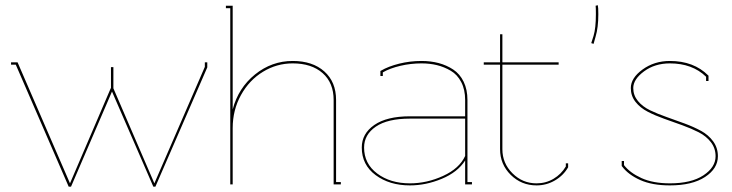

<svg xmlns="http://www.w3.org/2000/svg" viewBox="-20 -701 2784 730"><path d="M768.1 -463.9V-444.8L570.8 8.8H563L405.8 -353L250 8.8H241.2L40 -455.1H22V-463.9H46.9L246.1 -3.9L400.9 -365.2L401.9 -366.2V-445.8H411.1V-366.2V-365.2L566.9 -3.9L758.8 -446.8V-463.9Z M1092.8 -469.2Q1168.5 -469.2 1213.1 -429.4Q1257.8 -389.6 1257.8 -320.8V-8.8H1275.9V0H1248.5V-320.8Q1248.5 -386.2 1206.5 -423.1Q1164.6 -460 1092.8 -460Q1032.2 -460 980 -428.2Q927.7 -396.5 896.2 -339.6Q864.7 -282.7 864.7 -213.9V0H855.5V-669.9H838.9V-679.2H864.7V-285.2Q886.2 -366.7 949.7 -418Q1013.2 -469.2 1092.8 -469.2Z M1426.3 -412.1V-431.2L1428.2 -432.1Q1456.5 -448.7 1497.8 -459Q1539.1 -469.2 1582.5 -469.2Q1617.7 -469.2 1647.9 -461.2Q1678.2 -453.1 1703.4 -436.5Q1728.5 -419.9 1742.9 -390.1Q1757.3 -360.4 1757.3 -320.8V-8.8H1774.4V0H1748.5V-90.8Q1720.2 -46.4 1659.9 -21.2Q1599.6 3.9 1538.6 3.9Q1460.9 3.9 1408.2 -35.2Q1355.5 -74.2 1355.5 -140.1Q1355.5 -192.9 1403.1 -225.8Q1450.7 -258.8 1538.6 -258.8H1748.5V-320.8Q1748.5 -360.4 1733.6 -388.9Q1718.8 -417.5 1693.6 -432.1Q1668.5 -446.8 1641.1 -453.4Q1613.8 -460 1582.5 -460Q1541.5 -460 1502 -450.7Q1462.4 -441.4 1435.5 -425.8V-412.1ZM1748.5 -250H1538.6Q1453.6 -250 1408.9 -219.5Q1364.3 -189 1364.3 -140.1Q1364.3 -78.6 1414.1 -41.3Q1463.9 -3.9 1538.6 -3.9Q1603 -3.9 1664.8 -32.2Q1726.6 -60.5 1748.5 -107.9Z M1890.1 -133.8Q1890.1 -80.1 1928.5 -42Q1966.8 -3.9 2020 -3.9Q2055.2 -3.9 2084.5 -21.2Q2113.8 -38.6 2131.3 -67.9V-80.1H2140.1V-65.9V-64.9Q2122.1 -33.7 2089.8 -14.9Q2057.6 3.9 2020 3.9Q1962.4 3.9 1921.9 -36.1Q1881.3 -76.2 1881.3 -133.8V-455.1H1819.3V-463.9H1881.3V-570.8H1890.1V-463.9H2104V-455.1H1890.1Z M2244.6 -679.2 2252.9 -681.2Q2254.9 -673.3 2254.9 -647Q2254.9 -596.2 2244.6 -562L2236.8 -534.2L2228 -537.1L2236.8 -564.9Q2245.6 -594.2 2245.6 -647Q2245.6 -672.4 2244.6 -679.2Z M2352.5 -73.2Q2375 -43.9 2418.9 -23.9Q2462.9 -3.9 2526.9 -3.9Q2608.4 -3.9 2654.5 -34.4Q2700.7 -64.9 2700.7 -106.9Q2700.7 -137.2 2682.9 -160.4Q2665 -183.6 2636.7 -198Q2608.4 -212.4 2574 -224.9Q2539.6 -237.3 2505.1 -249.5Q2470.7 -261.7 2442.4 -276.4Q2414.1 -291 2396.2 -313.7Q2378.4 -336.4 2378.4 -366.2Q2378.4 -404.3 2423.1 -436.8Q2467.8 -469.2 2526.9 -469.2Q2617.7 -469.2 2672.9 -414.1L2673.8 -413.1V-393.1H2664.6V-409.2Q2612.3 -460 2526.9 -460Q2469.7 -460 2428.7 -429.7Q2387.7 -399.4 2387.7 -366.2Q2387.7 -338.4 2405.5 -316.9Q2423.3 -295.4 2451.7 -281.7Q2480 -268.1 2514.4 -256.1Q2548.8 -244.1 2583 -231.4Q2617.2 -218.8 2645.5 -203.4Q2673.8 -188 2691.7 -163.3Q2709.5 -138.7 2709.5 -106.9Q2709.5 -60.1 2660.6 -28.1Q2611.8 3.9 2526.9 3.9Q2459.5 3.9 2413.8 -16.6Q2368.2 -37.1 2344.7 -68.8L2343.8 -69.8V-88.9H2352.5Z"/></svg>

Font: Rawengulk
Style: Ultralight
Weight: 200
Version: Version 0.92